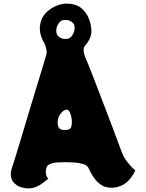

<svg xmlns="http://www.w3.org/2000/svg" viewBox="-20 -1037 809 1063"><path d="M657 -188Q669 -159 691 -132.5Q713 -106 729 -93Q707 -45 671 -20Q642 -1 609 2Q591 4 568 -1Q545 -6 520 -29.5Q495 -53 471 -105Q464 -122 440 -129Q416 -136 389 -137.5Q362 -139 346 -139Q329 -139 304 -138Q279 -137 259.5 -130Q240 -123 236 -105Q232 -89 235 -72Q238 -55 248 -49Q231 -34 214.5 -22Q198 -10 181 -3Q160 6 137 6Q114 6 87 -4Q74 -9 60 -22Q46 -35 41 -58Q36 -81 49 -116Q50 -119 61.5 -155.5Q73 -192 90.5 -250Q108 -308 128.5 -377Q149 -446 170 -514.5Q191 -583 208.5 -640.5Q226 -698 236 -732Q241 -750 235 -771.5Q229 -793 224 -801Q193 -853 203 -904Q209 -939 233 -964.5Q257 -990 290 -1004Q323 -1018 354 -1017Q401 -1016 429.5 -992.5Q458 -969 471.5 -935Q485 -901 486 -869Q487 -847 478 -826Q469 -805 452 -786Q443 -776 443 -761.5Q443 -747 447 -734.5Q451 -722 454 -715Q467 -686 485.5 -638.5Q504 -591 525.5 -534.5Q547 -478 569 -421Q591 -364 609.5 -314.5Q628 -265 640.5 -231Q653 -197 657 -188ZM331 -926Q313 -924 300 -900Q287 -876 294 -850Q298 -837 314 -828Q330 -819 352 -822Q367 -824 377 -837Q387 -850 391 -866.5Q395 -883 392 -895Q390 -907 374 -918Q358 -929 331 -926ZM343 -317Q369 -319 373.5 -332Q378 -345 378 -362Q378 -373 375 -389Q372 -405 365.5 -417.5Q359 -430 349 -430Q334 -430 318 -410.5Q302 -391 300 -371Q297 -352 303.5 -334Q310 -316 343 -317Z"/></svg>

Font: Potta One
Style: Regular
Weight: 400
Designer: 108,108go
Foundry: Font Zone 108
Version: Version 1.000